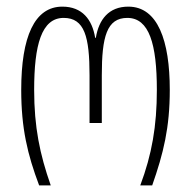

<svg xmlns="http://www.w3.org/2000/svg" viewBox="-20 -559 577 579"><path d="M98 0H133C100 -94 83 -176 83 -288C83 -423 105 -505 172 -505C235 -505 250 -448 250 -332V-188H287V-332C287 -448 302 -505 364 -505C430 -505 453 -426 453 -288C453 -179 438 -93 403 0H439C473 -97 492 -174 492 -288C492 -436 456 -539 367 -539C308 -539 278 -500 269 -445H267C258 -500 228 -539 168 -539C84 -539 44 -448 44 -288C44 -172 63 -93 98 0Z"/></svg>

Font: Noto Sans Georgian ExtraCondensed ExtraLight
Style: Regular
Weight: 200
Width: 2
Designer: Monotype Design Team, Akaki Razmadze
Foundry: Google LLC
Version: Version 2.005